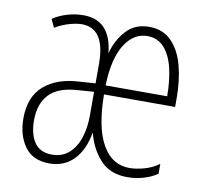

<svg xmlns="http://www.w3.org/2000/svg" viewBox="-66 -611 748 694"><g transform="rotate(10 308.0 -264.5)"><path d="M428 -539Q479 -539 510.5 -506.5Q542 -474 556 -420.5Q570 -367 570 -304V-270H309Q310 -149 345.5 -86.5Q381 -24 445 -24Q469 -24 498.5 -32Q528 -40 553 -58V-22Q532 -7 502.5 1.5Q473 10 443 10Q379 10 342.5 -31Q306 -72 293 -128Q282 -63 247 -26.5Q212 10 157 10Q96 10 66.5 -31.5Q37 -73 37 -134Q37 -214 84.5 -255Q132 -296 213 -300L272 -304V-376Q272 -506 186 -506Q169 -506 143 -499Q117 -492 89 -476L75 -506Q97 -521 126.5 -530Q156 -539 187 -539Q287 -539 299 -419Q312 -469 344 -504Q376 -539 428 -539ZM427 -505Q377 -505 344.5 -453.5Q312 -402 309 -303H535Q535 -360 524 -406Q513 -452 489 -478.5Q465 -505 427 -505ZM216 -269Q142 -265 109 -230Q76 -195 76 -134Q76 -84 96.5 -53.5Q117 -23 161 -23Q198 -23 223 -45Q248 -67 260 -104Q272 -141 272 -186V-273Z"/></g></svg>

Font: Noto Sans Lao ExtraCondensed ExtraLight
Style: Regular
Weight: 200
Width: 2
Designer: Monotype Design Team
Foundry: Monotype Imaging Inc.
Version: Version 2.003; ttfautohint (v1.8.4.7-5d5b)